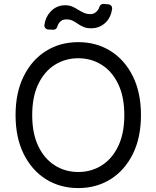

<svg xmlns="http://www.w3.org/2000/svg" viewBox="-20 -953 801 983"><path d="M59.7 -363.6Q59.7 -478.7 101.2 -562.5Q142.8 -646.3 215.2 -691.8Q287.6 -737.2 380.7 -737.2Q473.7 -737.2 546.2 -691.8Q618.6 -646.3 660.2 -562.5Q701.7 -478.7 701.7 -363.6Q701.7 -248.6 660.2 -164.8Q618.6 -81 546.2 -35.5Q473.7 9.9 380.7 9.9Q287.6 9.9 215.2 -35.5Q142.8 -81 101.2 -164.8Q59.7 -248.6 59.7 -363.6ZM616.5 -363.6Q616.5 -458.1 585 -523.1Q553.6 -588.1 500.2 -621.4Q446.7 -654.8 380.7 -654.8Q314.6 -654.8 261.2 -621.4Q207.7 -588.1 176.3 -523.1Q144.9 -458.1 144.9 -363.6Q144.9 -269.2 176.3 -204.2Q207.7 -139.2 261.2 -105.8Q314.6 -72.4 380.7 -72.4Q446.7 -72.4 500.2 -105.8Q553.6 -139.2 585 -204.2Q616.5 -269.2 616.5 -363.6ZM207.4 -825.3Q212.7 -864.7 237.2 -891.7Q268.1 -926.1 313.9 -926.1Q334.2 -926.1 349.8 -919.4Q365.4 -912.6 379.6 -903.4Q393.5 -894.9 408.7 -887.8Q424 -880.7 443.2 -880.7Q463.4 -880.7 477.3 -896.7Q486.2 -906.6 489 -918Q491.1 -925.1 497.2 -929.3Q503.2 -933.6 510.7 -932.9L535.2 -930.8Q544 -930 549.5 -923.3Q555 -916.5 554 -907.7Q548.7 -866.8 524.1 -840.9Q492.5 -808.2 447.1 -808.2Q423.3 -808.2 407 -815.3Q391.3 -822.1 378.6 -831Q365.1 -840.6 352.3 -846.9Q338.8 -853.7 318.2 -853.7Q297.6 -853.7 284.4 -838.1Q276.6 -828.8 273.4 -816.4Q271.7 -809.3 265.6 -804.9Q259.6 -800.4 252.5 -800.8L227.3 -801.8Q218.4 -802.2 212.4 -809.1Q206.3 -816.1 207.4 -825.3Z"/></svg>

Font: DeltaSans
Style: Regular
Weight: 400
Designer: Rasmus Andersson
Foundry: rsms
Version: Version 3.012